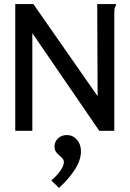

<svg xmlns="http://www.w3.org/2000/svg" viewBox="-20 -643 640 944"><path d="M55 -623H144L460 -170L458 -623H550V-615Q545 -609 543.5 -602Q542 -595 542 -578V0H468L139 -480V0H55ZM270 281 232 244Q260 221 277 196Q294 171 294 154Q294 141 282.5 131Q271 121 259.5 109Q248 97 248 78Q248 54 265 37.5Q282 21 309 21Q338 21 358 43.5Q378 66 378 101Q378 142 350.5 187Q323 232 270 281Z"/></svg>

Font: Inconsolata Expanded Medium
Style: Regular
Weight: 500
Width: 7
Monospace: yes
Designer: Raph Levien, Cyreal, Brenton Simpson
Foundry: Raph Levien, Cyreal, Google
Version: Version 3.001; ttfautohint (v1.8.2.53-6de2)